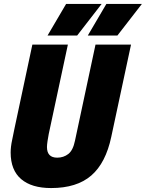

<svg xmlns="http://www.w3.org/2000/svg" viewBox="-20 -937 739 973"><path d="M239 16Q140 16 87 -29.5Q34 -75 34 -164Q34 -193 41.5 -227.5Q49 -262 53 -284L144 -711H324L227 -258Q224 -243 221 -223Q218 -203 218 -192Q218 -138 270 -138Q302 -138 326 -156.5Q350 -175 360 -224L464 -711H644L544 -244Q516 -111 442.5 -47.5Q369 16 239 16ZM221 -757 315 -917H495L371 -757ZM425 -757 519 -917H699L575 -757Z"/></svg>

Font: Geist Mono Black
Style: Italic
Weight: 900
Italic angle: -12°
Monospace: yes
Designer: Basement.studio, Andrés Briganti, Mateo Zaragoza
Foundry: Basement.studio, Vercel, Andrés Briganti, Guido Ferreyra, Mateo Zaragoza
Version: Version 1.500; ttfautohint (v1.8.4.7-5d5b)